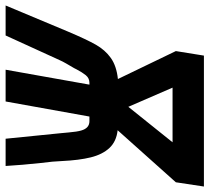

<svg xmlns="http://www.w3.org/2000/svg" viewBox="-96 -712 764 701"><g transform="rotate(90 286.5 -362.0)"><path d="M225 -410 123 -621.5 139.5 -724H617.5L602 -621.5L412 -409Q453 -404.5 476.8 -379Q500.5 -353.5 511 -311Q521.5 -268.5 524.5 -205.5Q525.5 -174.5 531.5 -129Q539 -60 542.5 0H443L423 -199Q422.5 -201.5 420 -231Q417.5 -260.5 413 -276Q404.5 -306 379 -306H362L307 0H191L245.5 -306H239Q222 -306 211.2 -292.8Q200.5 -279.5 190 -259.5Q187 -252.5 177 -236Q175 -232.5 168 -220.5Q161 -208.5 155.5 -196L66 0H-43.5L51.5 -227Q80 -294.5 99.5 -329Q119 -363.5 148.2 -384.2Q177.5 -405 225 -410ZM456 -609.5H256.5L326.5 -448Z"/></g></svg>

Font: JuliaMono ExtraBoldItalic
Style: Regular
Weight: 800
Italic angle: -9°
Monospace: yes
Designer: cormullion
Foundry: corm
Version: Version 0.049; ttfautohint (v1.8.4)